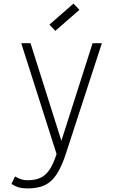

<svg xmlns="http://www.w3.org/2000/svg" viewBox="-20 -860 640 1076"><path d="M134 196Q106 196 86.5 190.5Q67 185 44 171L64 129Q86 141 101 145.5Q116 150 134 150Q178 150 207 136.5Q236 123 257.5 91Q279 59 297 3L99 -618H151L324 -71L499 -618H551L349 2Q325 75 297 117.5Q269 160 230.5 178Q192 196 134 196ZM290 -687 257 -722 392 -840 425 -805Z"/></svg>

Font: Victor Mono Thin
Style: Regular
Weight: 100
Monospace: yes
Designer: Rune Bjørnerås
Version: Version 1.561;gftools[0.9.30]